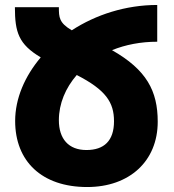

<svg xmlns="http://www.w3.org/2000/svg" viewBox="-20 -743 699 773"><path d="M41 -256C41 -94 148 10 331 10C501 10 615 -94 615 -253C615 -377 570 -462 431 -541C485 -563 547 -575 613 -575V-723C486 -723 366 -684 269 -621C218 -651 217 -673 217 -714H40C40 -613 55 -565 144 -512C80 -436 41 -347 41 -256ZM217 -259C217 -326 244 -389 289 -441C406 -381 439 -331 439 -255C439 -176 399 -139 328 -139C256 -139 217 -184 217 -259Z"/></svg>

Font: Noto Sans Armenian Condensed Black
Style: Regular
Weight: 900
Width: 3
Designer: Monotype Design Team
Foundry: Monotype Imaging Inc.
Version: Version 2.008